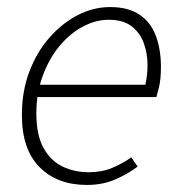

<svg xmlns="http://www.w3.org/2000/svg" viewBox="-20 -512 511 544"><path d="M226 12Q142 12 92 -38.5Q42 -89 42 -186Q42 -254 63.5 -310Q85 -366 121 -406.5Q157 -447 201 -469.5Q245 -492 292 -492Q344 -492 376 -470Q408 -448 422 -409.5Q436 -371 436 -322Q436 -305 434.5 -289.5Q433 -274 429.5 -261Q426 -248 423 -237H75L82 -272H392Q395 -287 396.5 -300Q398 -313 398 -328Q398 -360 387.5 -389.5Q377 -419 353 -437.5Q329 -456 288 -456Q251 -456 214.5 -436.5Q178 -417 148.5 -381.5Q119 -346 101 -297Q83 -248 83 -191Q83 -129 103.5 -92.5Q124 -56 157.5 -40Q191 -24 231 -24Q268 -24 297 -36Q326 -48 352 -66L370 -40Q342 -19 306.5 -3.5Q271 12 226 12Z"/></svg>

Font: Source Sans 3 Light
Style: Italic
Weight: 300
Italic angle: -11°
Designer: Paul D. Hunt
Foundry: Adobe
Version: Version 3.046;hotconv 1.0.118;makeotfexe 2.5.65603